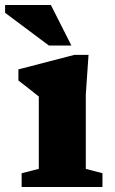

<svg xmlns="http://www.w3.org/2000/svg" viewBox="-40 -752 464 772"><path d="M316 -531.5 305 -372.5V-73L372 -55.5V0H47V-55.5L116 -73V-364Q107.5 -371 82.2 -390.8Q57 -410.5 34 -428.5V-473L259.5 -531.5ZM247 -569H156.5L-19.5 -700.5V-732H164.5Z"/></svg>

Font: Newsreader 6pt
Style: Bold
Weight: 700
Designer: Hugues Gentile
Foundry: Production Type
Version: Version 1.003; ttfautohint (v1.8.3)